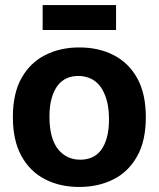

<svg xmlns="http://www.w3.org/2000/svg" viewBox="-20 -727 629 761"><path d="M294 14Q217 14 157.5 -17Q98 -48 64.5 -109.5Q31 -171 31 -263Q31 -357 65.5 -418Q100 -479 159.5 -509Q219 -539 294 -539Q372 -539 431.5 -508Q491 -477 524.5 -416Q558 -355 558 -262Q558 -168 523 -106.5Q488 -45 428.5 -15.5Q369 14 294 14ZM298 -94Q323 -94 344 -103Q365 -112 380 -131.5Q395 -151 403.5 -181.5Q412 -212 412 -254Q412 -299 402.5 -331.5Q393 -364 377 -385Q361 -406 338.5 -416Q316 -426 290 -426Q266 -426 245 -417Q224 -408 209 -388.5Q194 -369 185 -338.5Q176 -308 176 -265Q176 -220 185 -187.5Q194 -155 211 -134.5Q228 -114 250 -104Q272 -94 298 -94ZM149 -608V-707H440V-608Z"/></svg>

Font: Bricolage Grotesque 28pt
Style: Bold
Weight: 700
Designer: Mathieu Triay
Foundry: Atelier Triay
Version: Version 1.000;gftools[0.9.30]